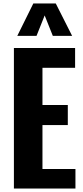

<svg xmlns="http://www.w3.org/2000/svg" viewBox="-20 -1086 478 1106"><path d="M79.6 -879.4 171.9 -1065.9H301.3L395.5 -879.4H284.2L237.3 -997.1L190.4 -879.4ZM60.1 0V-809.6H412.6V-695.3H224.6V-481H370.6V-365.7H224.6V-112.3H414.6V0Z"/></svg>

Font: Oswald
Style: DemiBold
Weight: 600
Designer: Vernon Adams
Foundry: Vernon Adams
Version: 3.0; ttfautohint (v0.95) -l 8 -r 50 -G 200 -x 0 -w "G" -W -c